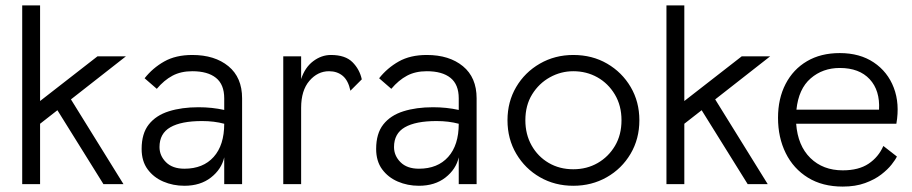

<svg xmlns="http://www.w3.org/2000/svg" viewBox="-20 -680 3368 709"><path d="M62 0V-660H128V-307L340 -472H445L242 -313L436 0H362L192 -273L128 -223V0Z M661 6Q619 6 583 -9.5Q547 -25 525 -55Q503 -85 503 -130Q503 -187 529.5 -220.5Q556 -254 603.5 -269Q651 -284 713 -284Q763 -284 808 -274V-317Q808 -368 777.5 -392.5Q747 -417 690 -417Q648 -417 617 -400.5Q586 -384 559 -352L514 -391Q544 -429 586.5 -453Q629 -477 690 -477Q773 -477 823.5 -435.5Q874 -394 874 -317V0H808V-99Q798 -55 759 -24.5Q720 6 661 6ZM661 -57Q730 -57 769 -100.5Q808 -144 808 -223Q771 -233 726 -233Q649 -233 609 -210Q569 -187 569 -137Q569 -105 593 -81Q617 -57 661 -57Z M1026 0V-472H1092V-388Q1106 -431 1136.5 -454Q1167 -477 1202 -477Q1255 -477 1281.5 -450.5Q1308 -424 1316 -387L1274 -345Q1266 -383 1245.5 -400Q1225 -417 1195 -417Q1153 -417 1122.5 -381.5Q1092 -346 1092 -282V0Z M1527 6Q1485 6 1449 -9.5Q1413 -25 1391 -55Q1369 -85 1369 -130Q1369 -187 1395.5 -220.5Q1422 -254 1469.5 -269Q1517 -284 1579 -284Q1629 -284 1674 -274V-317Q1674 -368 1643.5 -392.5Q1613 -417 1556 -417Q1514 -417 1483 -400.5Q1452 -384 1425 -352L1380 -391Q1410 -429 1452.5 -453Q1495 -477 1556 -477Q1639 -477 1689.5 -435.5Q1740 -394 1740 -317V0H1674V-99Q1664 -55 1625 -24.5Q1586 6 1527 6ZM1527 -57Q1596 -57 1635 -100.5Q1674 -144 1674 -223Q1637 -233 1592 -233Q1515 -233 1475 -210Q1435 -187 1435 -137Q1435 -105 1459 -81Q1483 -57 1527 -57Z M2097 6Q2029 6 1974 -25.5Q1919 -57 1886.5 -112Q1854 -167 1854 -236Q1854 -304 1886 -358.5Q1918 -413 1973.5 -445Q2029 -477 2097 -477Q2167 -477 2222 -445Q2277 -413 2309 -358.5Q2341 -304 2341 -236Q2341 -167 2308.5 -112Q2276 -57 2220.5 -25.5Q2165 6 2097 6ZM2097 -55Q2147 -55 2187 -78Q2227 -101 2251 -141.5Q2275 -182 2275 -236Q2275 -290 2250.5 -331Q2226 -372 2186 -394.5Q2146 -417 2097 -417Q2051 -417 2010.5 -394.5Q1970 -372 1945 -331.5Q1920 -291 1920 -236Q1920 -184 1943 -143Q1966 -102 2006 -78.5Q2046 -55 2097 -55Z M2441 0V-660H2507V-307L2719 -472H2824L2621 -313L2815 0H2741L2571 -273L2507 -223V0Z M3292 -102Q3287 -91 3272.5 -72.5Q3258 -54 3234 -35.5Q3210 -17 3174.5 -4Q3139 9 3092 9Q3017 9 2963.5 -24Q2910 -57 2881.5 -114.5Q2853 -172 2853 -245Q2853 -316 2881 -370Q2909 -424 2960 -454Q3011 -484 3081 -484Q3155 -484 3206.5 -449.5Q3258 -415 3280.5 -356Q3303 -297 3290 -223H2920Q2926 -142 2972.5 -96.5Q3019 -51 3092 -51Q3151 -51 3187.5 -75.5Q3224 -100 3242 -141ZM3081 -429Q3018 -429 2973.5 -390.5Q2929 -352 2921 -275H3226Q3230 -346 3191.5 -387.5Q3153 -429 3081 -429Z"/></svg>

Font: Lil Grotesk
Style: Regular
Weight: 400
Designer: Bastien Sozeau
Foundry: NBR — Bastien Sozeau
Version: Version 4.002; ttfautohint (v1.8.4.7-5d5b)